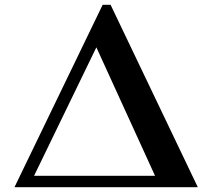

<svg xmlns="http://www.w3.org/2000/svg" viewBox="-20 -775 879 795"><path d="M405 -755H438L799 0H40ZM622 -47 379 -579 121 -47Z"/></svg>

Font: Raigarh Medium
Style: Regular
Weight: 500
Designer: jaikishan Patel
Foundry: MagicType
Version: Version 1.000